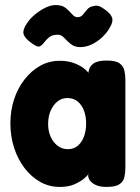

<svg xmlns="http://www.w3.org/2000/svg" viewBox="-20 -730 552 758"><path d="M399 8Q367 8 347.5 -5.5Q328 -19 328 -39L335 -50Q329 -40 313.5 -26.5Q298 -13 274 -2.5Q250 8 216 8Q174 8 138.5 -12Q103 -32 76.5 -67Q50 -102 35.5 -147Q21 -192 21 -243Q21 -293 35.5 -337.5Q50 -382 77 -416.5Q104 -451 139 -470.5Q174 -490 216 -490Q247 -490 270.5 -481.5Q294 -473 310.5 -460.5Q327 -448 334 -435L329 -443Q331 -466 348 -478.5Q365 -491 400 -491Q437 -491 452 -480Q467 -469 471 -451.5Q475 -434 475 -414V-68Q475 -48 471 -30.5Q467 -13 451.5 -2.5Q436 8 399 8ZM248 -141Q271 -141 287 -154.5Q303 -168 311.5 -191Q320 -214 320 -242Q320 -271 311.5 -293.5Q303 -316 286.5 -329.5Q270 -343 246 -343Q224 -343 207 -329.5Q190 -316 180 -293Q170 -270 170 -241Q170 -212 180 -190Q190 -168 207.5 -154.5Q225 -141 248 -141ZM200 -710Q226 -710 240 -698Q254 -686 264.5 -674Q275 -662 286 -662Q299 -662 307.5 -672.5Q316 -683 325 -693.5Q334 -704 350 -706Q358 -709 368 -706.5Q378 -704 389 -696Q416 -678 422 -661.5Q428 -645 414 -622Q404 -603 385 -584.5Q366 -566 343 -555Q320 -544 297 -544Q274 -544 259 -556.5Q244 -569 233 -581Q222 -593 209 -593Q186 -593 174 -583Q162 -573 154 -562Q145 -550 136 -546.5Q127 -543 103 -561Q77 -580 73 -596Q69 -612 85 -636Q97 -655 116.5 -671.5Q136 -688 158 -699Q180 -710 200 -710Z"/></svg>

Font: Fredoka SemiCondensed SemiBold
Style: Regular
Weight: 600
Width: 4
Designer: Ben Nathan
Foundry: Milena B. Brandão, Ben Nathan
Version: Version 2.001